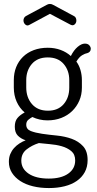

<svg xmlns="http://www.w3.org/2000/svg" viewBox="-20 -721 492 973"><path d="M129 -595Q127 -594 124.5 -593Q122 -592 120 -592Q112 -592 105.5 -599.5Q99 -607 99 -618Q99 -624 102 -630Q105 -636 112 -640L216 -696Q224 -701 233 -701Q242 -701 250 -696L354 -640Q361 -637 364 -630.5Q367 -624 367 -617Q367 -607 361 -600Q355 -593 347 -593Q345 -593 342 -594Q339 -595 337 -596L233 -651ZM221 -111Q180 -111 144 -128Q133 -122 123 -113.5Q113 -105 113 -89Q113 -66 136 -57Q159 -48 193.5 -43Q228 -38 268.5 -34Q309 -30 343.5 -17.5Q378 -5 401 20Q424 45 424 90Q424 125 409.5 151.5Q395 178 369 196Q343 214 307 223Q271 232 228 232Q184 232 147 223Q110 214 83 196.5Q56 179 40.5 154.5Q25 130 25 99Q25 77 32 60Q39 43 51 29.5Q63 16 78.5 6Q94 -4 110 -10Q86 -18 70.5 -33.5Q55 -49 55 -79Q55 -107 68.5 -123Q82 -139 105 -151Q79 -173 64.5 -205.5Q50 -238 50 -277V-315Q50 -351 62 -381Q74 -411 96.5 -433Q119 -455 151 -467Q183 -479 222 -479Q257 -479 287 -468Q317 -457 339 -437Q354 -467 373.5 -483.5Q393 -500 410 -500Q425 -500 432.5 -491.5Q440 -483 440 -474Q440 -465 435 -459.5Q430 -454 423 -452Q411 -450 396 -441Q381 -432 367 -409Q381 -390 388 -365.5Q395 -341 395 -315V-277Q395 -241 382 -211Q369 -181 346 -158.5Q323 -136 291 -123.5Q259 -111 221 -111ZM331 -315Q331 -364 302.5 -397Q274 -430 222 -430Q170 -430 141.5 -397Q113 -364 113 -315V-278Q113 -227 142 -193.5Q171 -160 223 -160Q274 -160 302.5 -193Q331 -226 331 -277ZM361 92Q361 61 341 44.5Q321 28 292.5 20Q264 12 232.5 9.5Q201 7 177 4Q142 15 115 36Q88 57 88 93Q88 134 125 159Q162 184 227 184Q290 184 325.5 159Q361 134 361 92Z"/></svg>

Font: Dosis
Style: Book
Weight: 400
Designer: EdgarTolentino, PabloImpallari, IginoMarini
Foundry: EdgarTolentino, PabloImpallari, IginoMarini
Version: Version 1.007